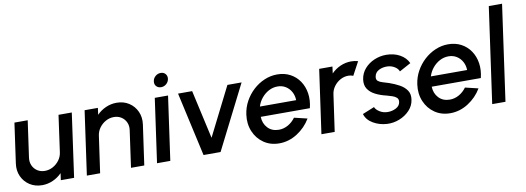

<svg xmlns="http://www.w3.org/2000/svg" viewBox="-65 -1110 4061 1482"><g transform="rotate(-10 1965.0 -368.5)"><path d="M-4 -187.5 40 -500H144L103.5 -213Q99 -179.5 111.5 -152Q124 -124.5 149.2 -108.2Q174.5 -92 207.5 -92Q241 -92 270.8 -108.2Q300.5 -124.5 320.8 -152Q341 -179.5 345.5 -213L385.5 -500H489.5L419.5 0H315.5L323 -54Q293 -23 252.5 -5Q212 13 168.5 13Q113 13 71.2 -14Q29.5 -41 8.8 -86.5Q-12 -132 -4 -187.5Z M1014 -314 969.5 0H865.5L906 -288Q911 -321.5 898.5 -349Q886 -376.5 860.8 -392.8Q835.5 -409 802.5 -409Q769 -409 739.2 -392.8Q709.5 -376.5 689.2 -349Q669 -321.5 664.5 -288L623.5 0H519.5L590 -500H694L687 -447Q717 -478 757.5 -496Q798 -514 842 -514Q897.5 -514 939 -487Q980.5 -460 1001 -414.5Q1021.5 -369 1014 -314Z M1140 -500H1244L1173.5 0H1069.5ZM1203 -572.5Q1179.5 -572.5 1165.5 -588Q1151.5 -603.5 1155 -627Q1158 -650 1176.2 -665.8Q1194.5 -681.5 1218 -681.5Q1241 -681.5 1254.8 -665.8Q1268.5 -650 1265.5 -627Q1262 -603.5 1244.2 -588Q1226.5 -572.5 1203 -572.5Z M1567.5 0H1434L1322.5 -501H1433L1518 -120.5L1709.5 -501H1820.5Z M2026.5 13Q1957.5 13 1905.8 -22.5Q1854 -58 1828.8 -117.8Q1803.5 -177.5 1813.5 -250Q1821 -305 1847.2 -352.8Q1873.5 -400.5 1913 -436.8Q1952.5 -473 2000.8 -493.5Q2049 -514 2100.5 -514Q2158 -514 2202.5 -490.2Q2247 -466.5 2275.2 -424.8Q2303.5 -383 2311.8 -328.8Q2320 -274.5 2305 -213.5H1920Q1921.5 -161.5 1954 -126.5Q1986.5 -91.5 2041 -91Q2079 -91 2113 -110Q2147 -129 2171.5 -162.5L2273.5 -138Q2234 -71.5 2167.8 -29.2Q2101.5 13 2026.5 13ZM1927.5 -293H2211.5Q2211 -328.5 2195 -358Q2179 -387.5 2151.2 -404.8Q2123.5 -422 2087.5 -422Q2051.5 -422 2019.2 -405Q1987 -388 1962.8 -358.8Q1938.5 -329.5 1927.5 -293Z M2358 0 2428.5 -500H2532.5L2525.5 -447Q2555.5 -478 2596 -496Q2636.5 -514 2680.5 -514Q2708.5 -514 2735 -506.5L2678.5 -401.5Q2660 -409 2641 -409Q2607.5 -409 2577.8 -392.8Q2548 -376.5 2527.8 -349Q2507.5 -321.5 2503 -288L2462 0Z M2870.5 9.5Q2811.5 6 2763 -22.5Q2714.5 -51 2700.5 -98L2794 -136Q2801.5 -115.5 2829.5 -97.8Q2857.5 -80 2893.5 -80Q2928 -80 2957.8 -95.5Q2987.5 -111 2992 -141Q2995 -163 2982 -175Q2969 -187 2948 -193.8Q2927 -200.5 2906 -206.5Q2858 -217.5 2820 -236.8Q2782 -256 2762.2 -286.2Q2742.5 -316.5 2748.5 -360.5Q2755.5 -408.5 2786.5 -443.8Q2817.5 -479 2862.2 -498Q2907 -517 2955.5 -517Q3015.5 -517 3062 -491.5Q3108.5 -466 3129 -421.5L3039 -372.5Q3031 -395 3006 -410.2Q2981 -425.5 2951 -427Q2912.5 -428.5 2882.2 -412.8Q2852 -397 2847 -363Q2844 -341 2857.8 -330Q2871.5 -319 2894.5 -312.8Q2917.5 -306.5 2941 -298.5Q2983.5 -284 3019.8 -264Q3056 -244 3075.8 -214.5Q3095.5 -185 3089 -142.5Q3082.5 -95.5 3049.2 -60.2Q3016 -25 2968.2 -6.2Q2920.5 12.5 2870.5 9.5Z M3366.5 13Q3297.5 13 3245.8 -22.5Q3194 -58 3168.8 -117.8Q3143.5 -177.5 3153.5 -250Q3161 -305 3187.2 -352.8Q3213.5 -400.5 3253 -436.8Q3292.5 -473 3340.8 -493.5Q3389 -514 3440.5 -514Q3498 -514 3542.5 -490.2Q3587 -466.5 3615.2 -424.8Q3643.5 -383 3651.8 -328.8Q3660 -274.5 3645 -213.5H3260Q3261.5 -161.5 3294 -126.5Q3326.5 -91.5 3381 -91Q3419 -91 3453 -110Q3487 -129 3511.5 -162.5L3613.5 -138Q3574 -71.5 3507.8 -29.2Q3441.5 13 3366.5 13ZM3267.5 -293H3551.5Q3551 -328.5 3535 -358Q3519 -387.5 3491.2 -404.8Q3463.5 -422 3427.5 -422Q3391.5 -422 3359.2 -405Q3327 -388 3302.8 -358.8Q3278.5 -329.5 3267.5 -293Z M3696.5 0 3802 -750H3906L3800.5 0Z"/></g></svg>

Font: Urbanist SemiBold
Style: Italic
Weight: 600
Italic angle: -8°
Designer: Corey Hu
Foundry: Corey Hu
Version: Version 1.321; ttfautohint (v1.8.4.7-5d5b)